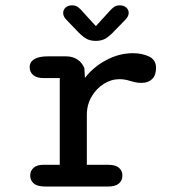

<svg xmlns="http://www.w3.org/2000/svg" viewBox="-20 -682 659 702"><path d="M297.5 -79.5H375Q402.5 -79.5 415 -68.5Q427.5 -57.5 427.5 -40Q427.5 -22.5 414.8 -11.2Q402 0 375 0H145.5Q116.5 0 103.5 -11.2Q90.5 -22.5 90.5 -40Q90.5 -57.5 102.8 -68.5Q115 -79.5 139 -79.5H198.5V-396.5H139.5Q114.5 -396.5 101.5 -407.5Q88.5 -418.5 88.5 -436.5Q88.5 -455.5 105.5 -465.8Q122.5 -476 155 -476H221.5Q245 -476 262.5 -464.8Q280 -453.5 288.5 -433L290.5 -397Q321.5 -437.5 368.8 -462.5Q416 -487.5 466 -487.5Q499 -487.5 524.8 -475.5Q550.5 -463.5 550.5 -433.5Q550.5 -407 536.2 -393Q522 -379 498 -379Q484.5 -379 474.5 -381.2Q464.5 -383.5 454.5 -386.5Q445.5 -389.5 435.8 -391Q426 -392.5 416.5 -392.5Q386.5 -392.5 359.2 -375.2Q332 -358 314.8 -328.5Q297.5 -299 297.5 -261.5ZM438.5 -610 400.5 -571Q383 -552 367.8 -542.2Q352.5 -532.5 330 -532.5Q308 -532.5 292.8 -542.2Q277.5 -552 260 -571L222.5 -610Q211 -621.5 211 -634.5Q211 -646.5 220 -654.5Q229 -662.5 243.5 -662.5Q256.5 -662.5 265.2 -656Q274 -649.5 283.5 -638L330.5 -586.5L377.5 -638Q386.5 -648.5 395.5 -655.5Q404.5 -662.5 417.5 -662.5Q432 -662.5 441.2 -654.8Q450.5 -647 450.5 -635Q450.5 -622.5 438.5 -610Z"/></svg>

Font: Sono Monospace Medium
Style: Regular
Weight: 500
Designer: Tyler Finck
Foundry: Tyler Finck
Version: Version 2.112